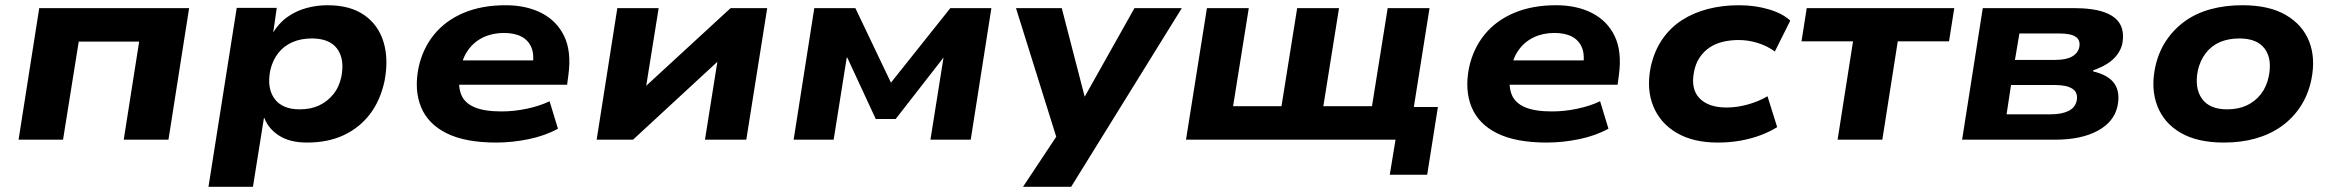

<svg xmlns="http://www.w3.org/2000/svg" viewBox="-20 -534 8921 734"><path d="M51 0 130 -503H703L624 0H453L512 -375H281L221 0Z M777 180 885 -504H1038L1024 -406H1022Q1045 -445 1078 -468.5Q1111 -492 1150.5 -503Q1190 -514 1232 -514Q1319 -514 1373 -476Q1427 -438 1446.5 -372.5Q1466 -307 1450 -224Q1434 -150 1394.5 -98Q1355 -46 1294.5 -17.5Q1234 11 1154 11Q1088 11 1047 -15.5Q1006 -42 991 -82L989 -83L947 180ZM1126 -116Q1168 -116 1200 -131Q1232 -146 1254.5 -174Q1277 -202 1285 -241Q1298 -308 1269 -347.5Q1240 -387 1172 -387Q1131 -387 1098.5 -373Q1066 -359 1044 -331.5Q1022 -304 1013 -264Q1000 -197 1029.5 -156.5Q1059 -116 1126 -116Z M1877 11Q1759 11 1687.5 -24.5Q1616 -60 1589.5 -125Q1563 -190 1580 -275Q1596 -349 1640 -402.5Q1684 -456 1753 -485Q1822 -514 1913 -514Q1992 -514 2050.5 -484Q2109 -454 2137 -395.5Q2165 -337 2153 -248L2148 -210H1706L1720 -303H2036L2016 -282Q2023 -325 2011.5 -352.5Q2000 -380 1973.5 -394Q1947 -408 1906 -408Q1863 -408 1828 -391.5Q1793 -375 1770.5 -344Q1748 -313 1740 -269L1738 -258Q1730 -207 1742.5 -174Q1755 -141 1793 -124.5Q1831 -108 1897 -108Q1945 -108 1994.5 -118.5Q2044 -129 2081 -147L2113 -42Q2064 -15 2001 -2Q1938 11 1877 11Z M2261 0 2340 -503H2498L2448 -191H2434L2773 -503H2913L2833 0H2675L2725 -314H2740L2400 0Z M3014 0 3093 -503H3250L3386 -218L3613 -503H3770L3691 0H3537L3587 -314L3404 -79H3328L3219 -314H3217L3167 0Z M3891 180 4031 -31 4033 37 3864 -503H4039L4127 -163H4126L4317 -503H4498L4075 180Z M5293 134 5315 0H4514L4594 -503H4754L4694 -128H4879L4939 -503H5099L5039 -128H5225L5285 -503H5445L5385 -125H5477L5436 134Z M5893 11Q5775 11 5703.5 -24.5Q5632 -60 5605.5 -125Q5579 -190 5596 -275Q5612 -349 5656 -402.5Q5700 -456 5769 -485Q5838 -514 5929 -514Q6008 -514 6066.5 -484Q6125 -454 6153 -395.5Q6181 -337 6169 -248L6164 -210H5722L5736 -303H6052L6032 -282Q6039 -325 6027.5 -352.5Q6016 -380 5989.5 -394Q5963 -408 5922 -408Q5879 -408 5844 -391.5Q5809 -375 5786.5 -344Q5764 -313 5756 -269L5754 -258Q5746 -207 5758.5 -174Q5771 -141 5809 -124.5Q5847 -108 5913 -108Q5961 -108 6010.5 -118.5Q6060 -129 6097 -147L6129 -42Q6080 -15 6017 -2Q5954 11 5893 11Z M6547 11Q6453 11 6390 -26Q6327 -63 6300.5 -127.5Q6274 -192 6290 -275Q6303 -337 6334 -382.5Q6365 -428 6410 -457Q6455 -486 6510.5 -500Q6566 -514 6627 -514Q6690 -514 6743 -498Q6796 -482 6824 -455L6765 -337Q6737 -358 6700.5 -369.5Q6664 -381 6627 -381Q6594 -381 6565.5 -374Q6537 -367 6515 -352Q6493 -337 6477.5 -314Q6462 -291 6456 -259Q6443 -194 6477 -158.5Q6511 -123 6581 -123Q6620 -123 6661.5 -134.5Q6703 -146 6737 -166L6774 -48Q6747 -31 6711.5 -17.5Q6676 -4 6634.5 3.5Q6593 11 6547 11Z M7005 0 7064 -376H6867L6887 -503H7451L7431 -376H7235L7176 0Z M7481 0 7560 -503H7907Q7980 -503 8024 -487.5Q8068 -472 8085 -441.5Q8102 -411 8093 -365Q8088 -344 8073.5 -324.5Q8059 -305 8036 -290.5Q8013 -276 7982 -265V-261Q8041 -247 8063.5 -214Q8086 -181 8075 -128Q8062 -68 7999 -34Q7936 0 7837 0ZM7651 -97H7819Q7861 -97 7887 -109.5Q7913 -122 7919 -149Q7925 -180 7903 -194.5Q7881 -209 7836 -209H7668ZM7683 -305H7837Q7879 -305 7901.5 -318Q7924 -331 7929 -354Q7934 -381 7915 -393.5Q7896 -406 7853 -406H7700Z M8482 11Q8381 11 8317 -26Q8253 -63 8227.5 -128.5Q8202 -194 8219 -276Q8231 -333 8260 -377Q8289 -421 8331.5 -452Q8374 -483 8430 -498.5Q8486 -514 8553 -514Q8654 -514 8718 -477Q8782 -440 8807.5 -376Q8833 -312 8816 -229Q8804 -172 8775 -127.5Q8746 -83 8703 -52Q8660 -21 8604.5 -5Q8549 11 8482 11ZM8494 -116Q8537 -116 8569 -131Q8601 -146 8623 -174Q8645 -202 8653 -241Q8667 -308 8638 -347.5Q8609 -387 8541 -387Q8499 -387 8466.5 -373Q8434 -359 8412.5 -331Q8391 -303 8382 -264Q8369 -197 8398 -156.5Q8427 -116 8494 -116Z"/></svg>

Font: Nunito Sans 7pt SemiExpanded ExtraBold
Style: Italic
Weight: 800
Width: 6
Italic angle: -9°
Designer: Vernon Adams
Foundry: Vernon Adams
Version: Version 3.101;gftools[0.9.27]